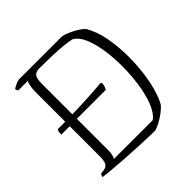

<svg xmlns="http://www.w3.org/2000/svg" viewBox="-182 -868 1027 1027"><g transform="rotate(-45 332.0 -354.5)"><path d="M424 0Q402 0 365.5 -1.5Q329 -3 285 -5Q241 -7 196.5 -10Q152 -13 113.5 -16.5Q75 -20 50 -23Q50 -28 52.5 -33.5Q55 -39 57 -42L80 -45Q98 -47 108 -60.5Q118 -74 118 -116V-340H54Q54 -355 56.5 -363Q59 -371 62 -374H118V-599Q118 -627 122.5 -645.5Q127 -664 131 -670H59Q57 -673 55 -676.5Q53 -680 52 -687Q58 -692 76.5 -700.5Q95 -709 102 -709H430Q459 -702 492.5 -684.5Q526 -667 547 -647Q579 -593 591.5 -523Q604 -453 604 -379Q604 -287 587.5 -205.5Q571 -124 544 -77Q530 -60 508 -44Q486 -28 463.5 -16Q441 -4 424 0ZM161 -49H455Q487 -73 506.5 -125Q526 -177 535 -241.5Q544 -306 544 -367Q544 -433 535 -492.5Q526 -552 507.5 -596Q489 -640 458 -658Q436 -664 398 -667.5Q360 -671 315 -672.5Q270 -674 225 -674Q195 -674 184 -659.5Q173 -645 173 -604V-375H174Q251 -377 303 -380Q355 -383 398 -387L404 -380Q403 -367 399 -356.5Q395 -346 392 -341H174H173V-104Q173 -85 169.5 -70Q166 -55 161 -49Z"/></g></svg>

Font: Texturina 72pt Thin
Style: Regular
Weight: 100
Designer: Guillermo Torres Carreño
Foundry: Omnibus-Type
Version: Version 1.002; ttfautohint (v1.8.3)